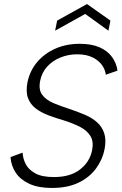

<svg xmlns="http://www.w3.org/2000/svg" viewBox="-20 -924 604 951"><path d="M92 -168Q93 -140 107 -112Q121 -84 154.5 -65.5Q188 -47 247 -47Q329 -47 377 -85Q425 -123 436 -179Q445 -222 428 -250Q411 -278 375.5 -296Q340 -314 295 -328Q257 -339 221 -352.5Q185 -366 158 -386Q131 -406 119 -437.5Q107 -469 116 -516Q128 -574 164 -616.5Q200 -659 254 -683Q308 -707 375 -707Q434 -707 473.5 -689.5Q513 -672 535 -641.5Q557 -611 562 -574L504 -554Q502 -577 486 -600.5Q470 -624 439 -639.5Q408 -655 362 -655Q319 -655 280 -639.5Q241 -624 214 -594.5Q187 -565 179 -524Q170 -480 189 -454.5Q208 -429 244.5 -413.5Q281 -398 325 -384Q364 -371 399.5 -356Q435 -341 460 -319Q485 -297 496 -264.5Q507 -232 498 -185Q488 -134 456 -90Q424 -46 369.5 -19.5Q315 7 237 7Q170 7 125.5 -13.5Q81 -34 58 -68.5Q35 -103 32 -146ZM517 -772 402 -855 253 -772 263 -822 411 -904 527 -822Z"/></svg>

Font: Albert Sans Light
Style: Italic
Weight: 300
Italic angle: -11.25°
Designer: Andreas Rasmussen
Foundry: a.Foundry
Version: Version 1.025